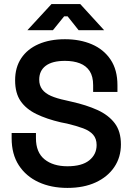

<svg xmlns="http://www.w3.org/2000/svg" viewBox="-20 -906 648 940"><path d="M310 14Q230 14 168.5 -14.5Q107 -43 72 -97Q37 -151 37 -229V-255H156V-229Q156 -160 198 -126Q240 -92 310 -92Q381 -92 417 -121Q453 -150 453 -196Q453 -227 436 -246.5Q419 -266 386.5 -278Q354 -290 308 -301L278 -307Q209 -323 158.5 -347.5Q108 -372 81 -411Q54 -450 54 -513Q54 -576 84 -621Q114 -666 169 -690Q224 -714 298 -714Q372 -714 430 -689Q488 -664 521.5 -614Q555 -564 555 -489V-456H436V-489Q436 -532 419 -558Q402 -584 371 -596Q340 -608 298 -608Q236 -608 204 -584Q172 -560 172 -516Q172 -488 186.5 -468.5Q201 -449 229.5 -436.5Q258 -424 301 -415L331 -408Q403 -392 457 -367.5Q511 -343 541.5 -303Q572 -263 572 -199Q572 -136 539.5 -88Q507 -40 448.5 -13Q390 14 310 14ZM114 -758 232 -886H373L490 -758H365L311 -826H294L239 -758Z"/></svg>

Font: Space Grotesk SemiBold
Style: Regular
Weight: 600
Designer: Florian Karsten
Foundry: Florian Karsten
Version: Version 2.000